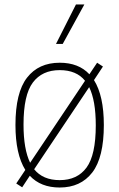

<svg xmlns="http://www.w3.org/2000/svg" viewBox="-20 -828 532 857"><path d="M443.5 -270Q443.5 -125 391.8 -58Q340 9 246.5 9Q162 9 113 -43.5L79 8L52.5 -9L93 -69.5Q49 -140 49 -270Q49 -415 100.8 -481.5Q152.5 -548 246.5 -548Q331 -548 379 -496.5L413.5 -548L439.5 -531L399.5 -470.5Q443.5 -400.5 443.5 -270ZM85 -272Q85 -162 114.5 -101.5L359.5 -467.5Q321.5 -515 246.5 -515Q168 -515 126.5 -459.5Q85 -404 85 -272ZM407.5 -268.5Q407.5 -379 378 -439L132.5 -72.5Q171.5 -24 246.5 -24Q325 -24 366.2 -80Q407.5 -136 407.5 -268.5ZM230 -632 319 -808H356.5L260 -632Z"/></svg>

Font: Encode Sans Semi Condensed Thin
Style: Regular
Weight: 250
Width: 4
Designer: Multiple Designers
Foundry: Impallari Type
Version: Version 2.000